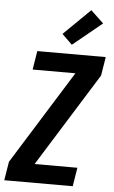

<svg xmlns="http://www.w3.org/2000/svg" viewBox="-64 -1031 635 1073"><g transform="rotate(5 253.5 -494.5)"><path d="M2 0 19 -105 346 -630H106L123 -735H507L490 -630L163 -105H403L386 0ZM312 -787 255 -843 404 -989 476 -921Z"/></g></svg>

Font: Iosevka Extrabold Oblique
Style: Regular
Weight: 800
Italic angle: -9°
Monospace: yes
Designer: Belleve Invis
Foundry: Belleve Invis
Version: Version 32.5.0; ttfautohint (v1.8.4)